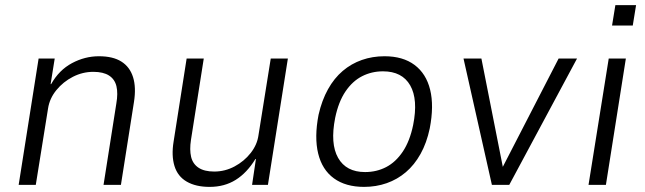

<svg xmlns="http://www.w3.org/2000/svg" viewBox="-20 -723 2521 751"><path d="M53 0 131 -494H194L178 -394H180Q211 -449 261.5 -476Q312 -503 367 -503Q422 -503 455 -482Q488 -461 500.5 -421Q513 -381 504 -324L453 0H385L435 -318Q442 -358 435.5 -385.5Q429 -413 406.5 -427.5Q384 -442 345 -442Q303 -442 265 -422.5Q227 -403 200.5 -370.5Q174 -338 168 -299L120 0Z M800 8Q746 8 710.5 -12.5Q675 -33 662.5 -73.5Q650 -114 659 -169L710 -494H777L727 -176Q721 -137 727.5 -109.5Q734 -82 756.5 -67Q779 -52 818 -52Q860 -52 897.5 -72Q935 -92 960.5 -124.5Q986 -157 991 -194L1039 -494H1106L1028 0H966L981 -101H979Q946 -47 902 -19.5Q858 8 800 8Z M1404 8Q1332 8 1286 -25.5Q1240 -59 1224.5 -122.5Q1209 -186 1226 -274Q1239 -331 1263 -374Q1287 -417 1320.5 -445.5Q1354 -474 1395.5 -488.5Q1437 -503 1484 -503Q1556 -503 1601.5 -469Q1647 -435 1662.5 -372Q1678 -309 1661 -221Q1649 -164 1625 -121Q1601 -78 1567.5 -49.5Q1534 -21 1492.5 -6.5Q1451 8 1404 8ZM1408 -50Q1453 -50 1490.5 -69.5Q1528 -89 1555.5 -130Q1583 -171 1596 -234Q1616 -334 1584.5 -389Q1553 -444 1478 -444Q1434 -444 1396.5 -425Q1359 -406 1331.5 -365.5Q1304 -325 1291 -262Q1271 -161 1302.5 -105.5Q1334 -50 1408 -50Z M1904 0 1793 -494H1863L1947 -69H1946L2165 -494H2237L1972 0Z M2374 -623 2387 -703H2468L2455 -623ZM2282 0 2361 -494H2428L2350 0Z"/></svg>

Font: Nunito Sans 7pt SemiCondensed Light
Style: Italic
Weight: 300
Width: 4
Italic angle: -9°
Designer: Vernon Adams
Foundry: Vernon Adams
Version: Version 3.101;gftools[0.9.27]